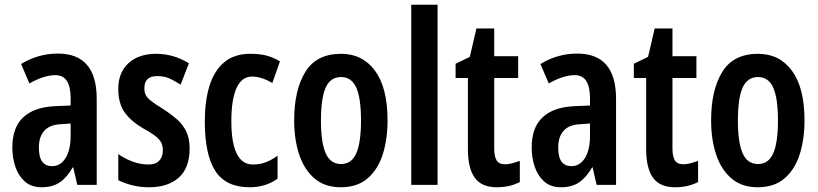

<svg xmlns="http://www.w3.org/2000/svg" viewBox="-20 -831 3452 810"><path d="M224 -605Q388 -605 388 -414V-51H306L289 -125H287Q263 -83 232.5 -62Q202 -41 156 -41Q112 -41 85 -65Q58 -89 45 -127Q32 -165 32 -209Q32 -293 78 -336Q124 -379 211 -383L278 -386V-417Q278 -464 262.5 -489Q247 -514 213 -514Q166 -514 104 -479L69 -561Q141 -605 224 -605ZM237 -307Q190 -305 167 -279.5Q144 -254 144 -209Q144 -167 158.5 -148.5Q173 -130 200 -130Q235 -130 256.5 -164Q278 -198 278 -258V-310Z M780 -205Q780 -122 734 -81.5Q688 -41 610 -41Q572 -41 539.5 -49Q507 -57 479 -71V-181Q504 -163 537.5 -150Q571 -137 607 -137Q636 -137 651.5 -153Q667 -169 667 -197Q667 -212 662 -225.5Q657 -239 640 -253.5Q623 -268 588 -287Q534 -318 506.5 -356Q479 -394 479 -456Q479 -525 522 -564.5Q565 -604 639 -604Q712 -604 777 -564L742 -474Q718 -489 696 -499.5Q674 -510 643 -510Q589 -510 589 -459Q589 -443 594.5 -431Q600 -419 617 -405.5Q634 -392 667 -372Q698 -352 724 -330Q750 -308 765 -278Q780 -248 780 -205Z M1033 -41Q933 -41 888.5 -109.5Q844 -178 844 -319Q844 -404 863.5 -468Q883 -532 925.5 -568Q968 -604 1036 -604Q1079 -604 1108 -595.5Q1137 -587 1161 -572L1129 -481Q1082 -508 1044 -508Q1000 -508 978 -460Q956 -412 956 -320Q956 -137 1047 -137Q1076 -137 1100 -146Q1124 -155 1151 -174V-77Q1124 -58 1094.5 -49.5Q1065 -41 1033 -41Z M1615 -323Q1615 -244 1595 -180.5Q1575 -117 1531.5 -79Q1488 -41 1417 -41Q1350 -41 1306.5 -78.5Q1263 -116 1242 -179.5Q1221 -243 1221 -323Q1221 -451 1268 -527.5Q1315 -604 1419 -604Q1510 -604 1562.5 -532Q1615 -460 1615 -323ZM1334 -322Q1334 -230 1354 -184.5Q1374 -139 1419 -139Q1463 -139 1483 -184Q1503 -229 1503 -323Q1503 -417 1483 -461.5Q1463 -506 1419 -506Q1374 -506 1354 -461.5Q1334 -417 1334 -322Z M1826 -51H1715V-811H1826Z M2111 -138Q2125 -138 2140 -142Q2155 -146 2173 -152V-63Q2131 -41 2076 -41Q2012 -41 1983 -81Q1954 -121 1954 -202V-502H1902V-562L1962 -591L1990 -711H2065V-594H2166V-502H2065V-204Q2065 -171 2075 -154.5Q2085 -138 2111 -138Z M2415 -605Q2579 -605 2579 -414V-51H2497L2480 -125H2478Q2454 -83 2423.5 -62Q2393 -41 2347 -41Q2303 -41 2276 -65Q2249 -89 2236 -127Q2223 -165 2223 -209Q2223 -293 2269 -336Q2315 -379 2402 -383L2469 -386V-417Q2469 -464 2453.5 -489Q2438 -514 2404 -514Q2357 -514 2295 -479L2260 -561Q2332 -605 2415 -605ZM2428 -307Q2381 -305 2358 -279.5Q2335 -254 2335 -209Q2335 -167 2349.5 -148.5Q2364 -130 2391 -130Q2426 -130 2447.5 -164Q2469 -198 2469 -258V-310Z M2863 -138Q2877 -138 2892 -142Q2907 -146 2925 -152V-63Q2883 -41 2828 -41Q2764 -41 2735 -81Q2706 -121 2706 -202V-502H2654V-562L2714 -591L2742 -711H2817V-594H2918V-502H2817V-204Q2817 -171 2827 -154.5Q2837 -138 2863 -138Z M3374 -323Q3374 -244 3354 -180.5Q3334 -117 3290.5 -79Q3247 -41 3176 -41Q3109 -41 3065.5 -78.5Q3022 -116 3001 -179.5Q2980 -243 2980 -323Q2980 -451 3027 -527.5Q3074 -604 3178 -604Q3269 -604 3321.5 -532Q3374 -460 3374 -323ZM3093 -322Q3093 -230 3113 -184.5Q3133 -139 3178 -139Q3222 -139 3242 -184Q3262 -229 3262 -323Q3262 -417 3242 -461.5Q3222 -506 3178 -506Q3133 -506 3113 -461.5Q3093 -417 3093 -322Z"/></svg>

Font: Noto Sans Tamil UI ExtraCondensed SemiBold
Style: Regular
Weight: 600
Width: 2
Designer: Jelle Bosma - Monotype Design Team
Foundry: Monotype Imaging Inc.
Version: Version 2.004; ttfautohint (v1.8.4.7-5d5b)